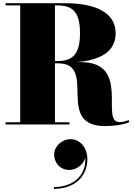

<svg xmlns="http://www.w3.org/2000/svg" viewBox="-20 -770 830 1188"><path d="M14.5 -13.5V0H410V-13.5H320V-378H340C586 -378 317 10 630 10C706 10 764 -5.5 780 -14.5L775.5 -27.5C761.5 -20.5 740.5 -14.5 719.5 -14.5C596.5 -14.5 793 -385.5 480 -385.5H451.5C603 -397 695.5 -451 695.5 -565C695.5 -695 565.5 -750 385 -750H14.5V-736.5H105V-13.5ZM335 -736.5C431 -736.5 475 -694 475 -565C475 -436 431 -392 335 -392H320V-736.5ZM315 186.5C315 236.5 351 281.5 409.5 281.5C453.5 281.5 497.5 248 507.5 206C514 325 423 387.5 313.5 387.5V398.5C437.5 398.5 520.5 325.5 520.5 214.5C520.5 140 472 91 416.5 91C362 91 315 136 315 186.5Z"/></svg>

Font: Bodoni* 16pt Fatface
Style: Regular
Weight: 900
Version: Version 2.3